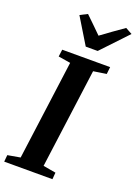

<svg xmlns="http://www.w3.org/2000/svg" viewBox="-188 -1068 816 1141"><g transform="rotate(20 220.0 -497.5)"><path d="M-6.5 0 -2.5 -42.5 77 -56.5 161 -685.5 84 -698 90 -743H393L388 -698L306 -685.5L222 -56.5L302 -42.5L298.5 0ZM215 -808 115.5 -971.5 161.5 -995Q187.5 -970 213.2 -945Q239 -920 264 -895Q298 -920.5 333 -945.2Q368 -970 403 -994.5L445 -971.5L290.5 -808Z"/></g></svg>

Font: Merriweather 36pt
Style: Bold Italic
Weight: 700
Italic angle: -7.8°
Version: Version 2.101